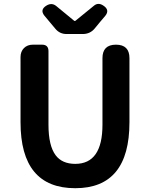

<svg xmlns="http://www.w3.org/2000/svg" viewBox="-20 -976 788 1010"><path d="M376 14Q88 14 88 -333V-676Q88 -705 106 -723Q124 -741 153 -741H161H201Q235 -741 235 -707V-320Q235 -209 273 -159Q307 -114 376 -114Q519 -114 519 -320V-530V-670Q519 -741 590 -741Q661 -741 661 -670V-333Q661 14 376 14ZM330 -797Q294 -797 271 -825L214 -893Q188 -925 225 -947Q252 -963 275 -945L371 -866H376L473 -945Q496 -965 523 -947Q559 -924 534 -893L506 -860L478 -826Q454 -797 415 -797H373Z"/></svg>

Font: GenSenRounded2 TW B
Style: Regular
Weight: 700
Version: Version 2.000;PS 2;hotconv 16.6.51;makeotf.lib2.5.65220 DEVE